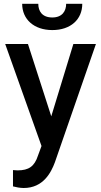

<svg xmlns="http://www.w3.org/2000/svg" viewBox="-20 -755 521 989"><path d="M124 -528.3H6.8L193.8 -2.9L175.8 45.9C157.7 102.1 128.4 122.6 70.3 122.6C65.4 122.6 51.3 121.1 46.9 121.1V205.1C61 209 83.5 213.4 102.1 213.4C202.6 213.4 243.2 133.8 262.7 81.1L474.1 -528.3H357.9L244.1 -155.8ZM320.8 -735.4C320.8 -697.8 300.3 -665 249.5 -665C196.8 -665 177.2 -697.8 177.2 -735.4H94.2C94.2 -655.8 154.8 -600.1 249.5 -600.1C343.8 -600.1 403.8 -654.8 403.8 -735.4Z"/></svg>

Font: Bert Sans Medium
Style: Regular
Weight: 500
Designer: Christian Robertson (Google), Cristiano Sobral
Foundry: Google, Cristiano Sobral
Version: Version 3.101